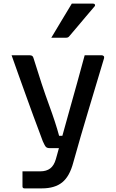

<svg xmlns="http://www.w3.org/2000/svg" viewBox="-20 -839 640 1059"><path d="M145 -534Q160 -534 164 -521Q212 -365 249.5 -263Q287 -161 306 -90H324Q341 -152 362.5 -228.5Q384 -305 406 -384Q428 -463 447 -534H542Q547 -534 551.5 -530Q556 -526 554 -518Q509 -367 467 -228Q425 -89 384 58Q364 134 323 167Q282 200 211 200H115Q104 200 104 189V106H202Q236 106 257 90Q278 74 288 39Q291 28 295.5 12.5Q300 -3 305 -22H254Q240 -22 233.5 -28.5Q227 -35 216 -60Q210 -77 196 -114Q182 -151 163.5 -201Q145 -251 124.5 -308.5Q104 -366 83 -424Q62 -482 44 -534ZM376 -819H494Q501 -819 503.5 -813.5Q506 -808 501 -803Q476 -774 455 -749Q434 -724 412.5 -698.5Q391 -673 362 -639Q356 -631 345 -631H263Q290 -677 319 -724.5Q348 -772 376 -819Z"/></svg>

Font: Recursive Mn Lnr St Med
Style: Regular
Weight: 500
Monospace: yes
Version: Version 1.079;hotconv 1.0.112;makeotfexe 2.5.65598; ttfautoh